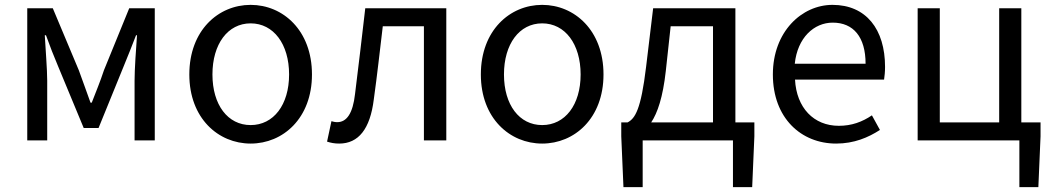

<svg xmlns="http://www.w3.org/2000/svg" viewBox="-20 -577 4318 789"><path d="M92 0H174V-245C174 -293 167 -376 164 -432H169C184 -390 202 -344 219 -304L324 -51H385L488 -304C504 -344 523 -389 539 -432H543C539 -376 533 -293 533 -245V0H616V-543H511L407 -288C392 -242 374 -199 357 -155H352C337 -199 320 -242 304 -288L197 -543H92Z M1010 13C1143 13 1262 -91 1262 -271C1262 -452 1143 -557 1010 -557C877 -557 758 -452 758 -271C758 -91 877 13 1010 13ZM1010 -63C916 -63 853 -146 853 -271C853 -396 916 -481 1010 -481C1104 -481 1168 -396 1168 -271C1168 -146 1104 -63 1010 -63Z M1374 13C1453 13 1501 -47 1516 -168C1530 -268 1541 -369 1553 -469H1722V0H1814V-543H1481C1467 -425 1454 -308 1439 -191C1430 -110 1404 -75 1366 -75C1356 -75 1349 -77 1342 -79L1324 5C1340 10 1354 13 1374 13Z M2208 13C2341 13 2460 -91 2460 -271C2460 -452 2341 -557 2208 -557C2075 -557 1956 -452 1956 -271C1956 -91 2075 13 2208 13ZM2208 -63C2114 -63 2051 -146 2051 -271C2051 -396 2114 -481 2208 -481C2302 -481 2366 -396 2366 -271C2366 -146 2302 -63 2208 -63Z M2736 -469H2910V-74H2656C2682 -113 2704 -177 2716 -285ZM3002 -74V-543H2664L2635 -302C2614 -127 2590 -90 2559 -74H2533V-17L2542 192H2621V0H2992V192H3071L3080 -17V-74Z M3416 13C3490 13 3548 -12 3596 -43L3563 -103C3523 -76 3480 -60 3427 -60C3324 -60 3253 -134 3247 -250H3613C3615 -263 3617 -282 3617 -302C3617 -457 3539 -557 3401 -557C3275 -557 3156 -447 3156 -271C3156 -92 3272 13 3416 13ZM3246 -315C3257 -422 3325 -484 3402 -484C3487 -484 3537 -425 3537 -315Z M4177 -74V-543H4086V-74H3842V-543H3751V0H4169V192H4247L4256 -17V-74Z"/></svg>

Font: Noto Sans Mono CJK JP Regular
Style: Regular
Weight: 400
Designer: Ryoko NISHIZUKA (kana & ideographs); Paul D. Hunt (Latin, Greek & Cyrillic); Wenlong ZHANG (bopomofo); Sandoll Communica
Foundry: Adobe Systems Incorporated
Version: Version 1.004;PS 1.004;hotconv 1.0.82;makeotf.lib2.5.63406